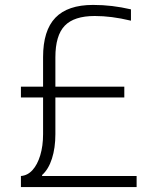

<svg xmlns="http://www.w3.org/2000/svg" viewBox="-20 -760 640 780"><path d="M65 -45Q92 -47 112 -69Q132 -91 143.5 -129Q155 -167 155 -215V-528Q155 -636 205 -688Q255 -740 358 -740Q398 -740 435.5 -735.5Q473 -731 512 -722V-676Q470 -686 434.5 -690.5Q399 -695 365 -695Q281 -695 243 -655.5Q205 -616 205 -527V-215Q205 -159 191 -115.5Q177 -72 151 -49V-45H535V0H65ZM65 -364V-408H485V-364Z"/></svg>

Font: M PLUS Code Latin Expanded Light
Style: Regular
Weight: 300
Width: 7
Designer: Coji Morishita
Foundry: UNDERFOREST DESIGN
Version: Version 1.002; ttfautohint (v1.8.3)